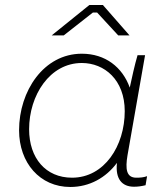

<svg xmlns="http://www.w3.org/2000/svg" viewBox="-20 -740 657 765"><path d="M514 4C530 4 543 2 560 -2L566 -38C551 -33 540 -32 523 -32C483 -32 479 -67 488 -121L558 -520H528C517 -483 504 -424 497 -391C468 -472 400 -526 306 -526C154 -526 56 -377 56 -221C56 -91 139 5 260 5C337 5 402 -32 446 -91C439 -27 466 4 514 4ZM306 -489C396 -489 477 -422 477 -297C477 -159 396 -32 267 -32C162 -32 96 -110 96 -225C96 -360 178 -489 306 -489ZM496 -599 390 -720H336L186 -599H234L350 -690H367L451 -599Z"/></svg>

Font: Fixel Text 20240404 ExtraLight
Style: Italic
Weight: 200
Width: 4
Italic angle: -10°
Designer: AlfaBravo + MacPaw
Foundry: Kyrylo Tkachov, Marchela Mozhyna, Serhii Makarenko, Maria Weinstein, Zakhar Kryvoshyya
Version: Version 1.211;Glyphs 3.2 (3225)